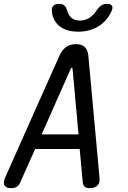

<svg xmlns="http://www.w3.org/2000/svg" viewBox="-45 -970 665 1000"><path d="M172 -270H364L333 -611Q332 -617 328.5 -617Q325 -617 323 -611ZM370 -194H138L60 -19Q54 -5 43 2.5Q32 10 13 10Q-13 10 -21.5 -4.5Q-30 -19 -17 -48L265 -681Q279 -710 299 -725Q319 -740 350 -740Q381 -740 396.5 -725Q412 -710 415 -681L473 -48Q477 -19 463 -4.5Q449 10 423 10Q404 10 396 2.5Q388 -5 386 -19ZM225 -915Q224 -932 234 -941Q244 -950 263 -950Q274 -950 281 -947Q288 -944 293 -939Q301 -930 304 -918Q307 -906 313 -895Q330 -863 371 -863Q412 -863 442 -895Q451 -905 458.5 -916.5Q466 -928 476 -937Q484 -943 492 -946.5Q500 -950 512 -950Q531 -950 537.5 -941Q544 -932 537 -915Q521 -874 485 -845Q434 -805 362 -805Q290 -805 253 -845Q227 -874 225 -915Z"/></svg>

Font: Maple Mono
Style: Italic
Weight: 400
Italic angle: -10°
Monospace: yes
Designer: subframe7536
Version: Version 7.300